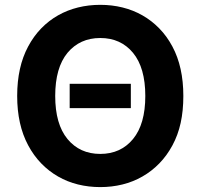

<svg xmlns="http://www.w3.org/2000/svg" viewBox="-20 -757 822 787"><path d="M95.2 -566.1Q117.9 -608.7 149.1 -640.8Q180.4 -672.9 218.2 -694.2Q256 -715.6 299.7 -726.4Q343.4 -737.2 391 -737.2Q438.6 -737.2 482.2 -726.4Q525.9 -715.6 563.7 -694.1Q601.6 -672.6 632.8 -640.6Q664.1 -608.7 686.8 -566.1Q731.5 -482.6 731.5 -363.6Q731.5 -302.9 720.5 -253Q709.5 -203.1 686.8 -161.2Q664.1 -119 632.8 -87Q601.6 -55 563.6 -33.4Q525.6 -11.7 482.1 -0.9Q438.6 9.9 391 9.9Q343.4 9.9 299.7 -0.9Q256 -11.7 218.2 -33.4Q180.4 -55 149.1 -87.2Q117.9 -119.3 95.2 -161.9Q50.4 -245.7 50.4 -363.6Q50.4 -482.6 95.2 -566.1ZM256.7 -187.1Q307.2 -126.1 391 -126.1Q474.8 -126.1 525.2 -187.1Q575.6 -248.2 575.6 -363.6Q575.6 -479.4 525.2 -540.5Q474.8 -601.2 391 -601.2Q307.5 -601.2 256.7 -540.5Q206.3 -479.4 206.3 -363.6Q206.3 -248.2 256.7 -187.1ZM516.3 -413.4V-313.9H265.6V-413.4Z"/></svg>

Font: Inter P
Style: Bold
Weight: 700
Designer: Rasmus Andersson
Foundry: rsms
Version: Version 3.018;git-588b23468